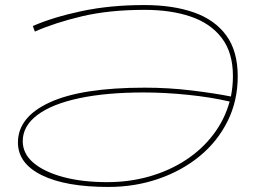

<svg xmlns="http://www.w3.org/2000/svg" viewBox="-20 -730 1023 760"><path d="M409 10Q240 10 145.5 -36.5Q51 -83 51 -166Q51 -267 177.5 -325Q304 -383 553 -383Q647 -383 738 -372Q829 -361 894 -348Q902 -388 902 -429Q902 -522 857.5 -580Q813 -638 734.5 -664.5Q656 -691 553 -691Q412 -691 304.5 -665.5Q197 -640 118 -605L110 -627Q190 -662 303 -686Q416 -710 551 -710Q664 -710 747 -681Q830 -652 875.5 -590Q921 -528 921 -428Q921 -331 881 -250.5Q841 -170 770.5 -112Q700 -54 607 -22Q514 10 409 10ZM70 -171Q70 -122 112 -86Q154 -50 229.5 -29.5Q305 -9 405 -9Q492 -9 571 -31.5Q650 -54 714.5 -96Q779 -138 824 -197Q869 -256 889 -328Q817 -345 725.5 -354.5Q634 -364 548 -364Q400 -364 292.5 -341Q185 -318 127.5 -274.5Q70 -231 70 -171Z"/></svg>

Font: Georama ExtraExtended Thin
Style: Italic
Weight: 100
Width: 8
Italic angle: -9°
Designer: Jean-Baptiste Levee
Foundry: Production Type
Version: Version 1.000